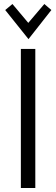

<svg xmlns="http://www.w3.org/2000/svg" viewBox="-20 -937 280 957"><path d="M84 0V-693H156V0ZM122 -742 6 -887 42 -917 121 -823 201 -917 236 -887Z"/></svg>

Font: Ubuntu Sans Condensed
Style: Regular
Weight: 400
Width: 3
Designer: Dalton Maag Ltd
Foundry: Dalton Maag Ltd
Version: Version 1.006; ttfautohint (v1.8.4.7-5d5b)